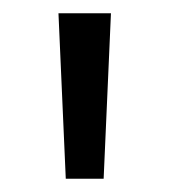

<svg xmlns="http://www.w3.org/2000/svg" viewBox="-20 -740 255 289"><path d="M68 -720 79 -471H136L147 -720Z"/></svg>

Font: Aspekta 350
Style: Regular
Weight: 350
Designer: Ivo Dolenc
Version: Version 2.000